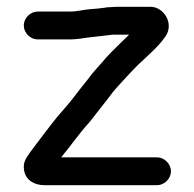

<svg xmlns="http://www.w3.org/2000/svg" viewBox="-20 -523 572 565"><path d="M91 -407H186C194.7 -407 204 -407.7 214 -409C244.6 -414.1 280 -416.6 311 -421H360C339.6 -400.6 310.7 -374 292 -353C273.5 -330.6 254.5 -312.4 238 -289C223.5 -270.2 212.2 -257.3 198 -238C176.9 -209.8 154.7 -188.6 134 -161C115.6 -136.5 100.5 -118.1 83 -94L68 -74C57.9 -58.9 46.4 -46.2 51 -21C56.1 7 79.9 22 112 22H442C463.6 22 483 3 483 -19C483 -41 463.6 -60 442 -60H160C188.6 -94.3 212.1 -129.4 242 -162C255.2 -177.6 268.9 -196.9 282 -213C296.7 -230.3 308.9 -249.6 325 -267C344.3 -287.8 363.9 -309.9 386 -332C413.9 -358.5 447.5 -386.8 467 -416C493.3 -454 461.7 -503 423 -503H327C320.3 -503 313.3 -502.7 306 -502C298.7 -502 292 -501.3 286 -500C274.7 -498.1 258.8 -497.1 245 -496C224 -494.4 208.5 -489 186 -489H91C69.4 -489 50 -470 50 -448C50 -426 69.4 -407 91 -407Z"/></svg>

Font: HoneyBee
Style: Bd
Weight: 700
Foundry: Cannot Into Space Fonts
Version: Version 0.89